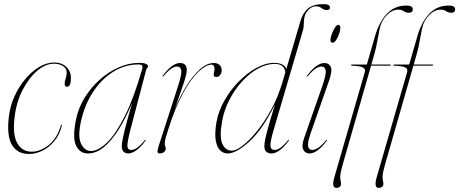

<svg xmlns="http://www.w3.org/2000/svg" viewBox="-20 -739 2234 934"><path d="M241.5 -429Q202 -429 161.5 -395Q121 -361 90.5 -302.2Q60 -243.5 51 -170Q40.5 -84 64 -42.5Q87.5 -1 135 -1Q173.5 -1 214.5 -31.5Q255.5 -62 276 -128Q278 -133.5 279.5 -133.5Q282.5 -133.5 281 -128Q269.5 -82.5 243.8 -51.8Q218 -21 185.5 -5.5Q153 10 121.5 10Q64 10 38 -34.2Q12 -78.5 23 -170.5Q29 -223 50.5 -270.5Q72 -318 103.5 -355Q135 -392 171.2 -413.5Q207.5 -435 243.5 -435Q280.5 -435 302.8 -413.2Q325 -391.5 325 -359Q325 -317 306 -317Q294.5 -317 294.5 -331Q294.5 -343 299.5 -357.8Q304.5 -372.5 304.5 -386Q304.5 -405 287.5 -417Q270.5 -429 241.5 -429Z M614 -106.5Q598.5 -46 599.8 -27.8Q601 -9.5 618.5 -9.5Q630 -9.5 645.2 -19Q660.5 -28.5 684 -56.5Q686.5 -60 688.5 -58.5Q690 -57 687.5 -54Q663.5 -22 642.5 -7.2Q621.5 7.5 603.5 7.5Q590.5 7.5 581.5 -0.8Q572.5 -9 572.5 -27.5Q572.5 -47 583.8 -94.8Q595 -142.5 623 -239.5Q593.5 -167.5 559 -111.8Q524.5 -56 486.2 -24.2Q448 7.5 408 7.5Q368.5 7.5 350 -30.8Q331.5 -69 350 -159Q361.5 -214.5 392 -264Q422.5 -313.5 465.2 -351.5Q508 -389.5 557.2 -411.2Q606.5 -433 655.5 -433Q682.5 -433 691.5 -427.5Q700.5 -422 700.5 -416.5Q700.5 -412 696.5 -408.5Q692.5 -405 691.5 -401ZM373.5 -147.5Q357.5 -73.5 374.8 -39Q392 -4.5 422.5 -4.5Q458 -4.5 500.5 -45.5Q543 -86.5 587 -174Q631 -261.5 671 -401Q675 -414 671.5 -419.8Q668 -425.5 653.5 -425.5Q588 -425.5 530.8 -389.8Q473.5 -354 432.5 -291.5Q391.5 -229 373.5 -147.5Z M771 -366.5Q769.5 -368 772 -371Q818 -432.5 856 -432.5Q888.5 -432.5 888.5 -398Q888.5 -385.5 883.2 -366Q878 -346.5 865.5 -310.2Q853 -274 831 -211Q855.5 -270 886.8 -320.5Q918 -371 952.2 -401.8Q986.5 -432.5 1020 -432.5Q1039 -432.5 1048.8 -422.5Q1058.5 -412.5 1058.5 -396Q1058.5 -384 1051 -374.2Q1043.5 -364.5 1033 -364.5Q1019.5 -364.5 1019.5 -375Q1019.5 -383 1021.5 -389.5Q1023.5 -396 1023.5 -402.5Q1023.5 -424.5 1009 -424.5Q982.5 -424.5 946.2 -390.8Q910 -357 871.5 -287.8Q833 -218.5 799.5 -112Q792 -88 786.8 -71.8Q781.5 -55.5 781.5 -39Q781.5 -30.5 784 -25.8Q786.5 -21 786.5 -15.5Q786.5 -7 778.2 0.2Q770 7.5 757 7.5Q746 7.5 746.2 -2.2Q746.5 -12 754 -35L845.5 -318.5Q865 -378.5 861.8 -397Q858.5 -415.5 841 -415.5Q830 -415.5 814.5 -406Q799 -396.5 775.5 -368.5Q772.5 -365 771 -366.5Z M1384.5 -54Q1360.5 -22 1339.5 -7.2Q1318.5 7.5 1300.5 7.5Q1286 7.5 1276 -0.5Q1266 -8.5 1266 -27.5Q1266 -40 1270.2 -61.8Q1274.5 -83.5 1285.8 -123.8Q1297 -164 1318 -232Q1259.5 -112 1195 -52.2Q1130.5 7.5 1086.5 7.5Q1068 7.5 1052 -6.8Q1036 -21 1029.8 -54.2Q1023.5 -87.5 1033 -144.5Q1042 -197 1070.8 -248.2Q1099.5 -299.5 1140.2 -341.2Q1181 -383 1226 -408Q1271 -433 1312 -433Q1339.5 -433 1354 -424.8Q1368.5 -416.5 1373 -403.5L1442 -638Q1453 -675.5 1477.8 -697.2Q1502.5 -719 1554 -719Q1585 -719 1585 -702.5Q1585 -690 1570 -690Q1556 -690 1544.8 -699.2Q1533.5 -708.5 1515.5 -708.5Q1496.5 -708.5 1478 -688.5Q1459.5 -668.5 1458.5 -636Q1458 -620 1457.2 -610.8Q1456.5 -601.5 1454 -593L1311 -106.5Q1293 -45.5 1295.8 -27.5Q1298.5 -9.5 1315.5 -9.5Q1327 -9.5 1342.2 -19Q1357.5 -28.5 1381 -56.5Q1383.5 -60 1385.5 -58.5Q1387 -57 1384.5 -54ZM1060 -147Q1046.5 -70.5 1062 -38.2Q1077.5 -6 1108 -6Q1128.5 -6 1161 -31Q1193.5 -56 1230.2 -101.2Q1267 -146.5 1300 -207.2Q1333 -268 1354 -339L1367.5 -385Q1368.5 -401 1356.5 -414.5Q1344.5 -428 1316.5 -428Q1275 -428 1233.5 -404.5Q1192 -381 1156 -341Q1120 -301 1094.5 -250.8Q1069 -200.5 1060 -147Z M1598.5 -531Q1587.5 -531 1587.5 -545Q1587.5 -555 1593.8 -572.5Q1600 -590 1608.8 -604Q1617.5 -618 1625.5 -618Q1631.5 -618 1633.5 -613.8Q1635.5 -609.5 1635.5 -604Q1635.5 -591 1629.5 -573.8Q1623.5 -556.5 1614.8 -543.8Q1606 -531 1598.5 -531ZM1491 -90.5Q1474.5 -43 1479 -26.2Q1483.5 -9.5 1499 -9.5Q1510.5 -9.5 1526.5 -19Q1542.5 -28.5 1566 -56.5Q1568.5 -60 1570.5 -58.5Q1572 -57 1569.5 -54Q1545.5 -22 1524.5 -7.2Q1503.5 7.5 1485.5 7.5Q1465 7.5 1455.5 -10.8Q1446 -29 1459.5 -67.5L1547 -317.5Q1567.5 -376.5 1564.2 -396Q1561 -415.5 1543 -415.5Q1532 -415.5 1516.5 -406Q1501 -396.5 1477.5 -368.5Q1474.5 -365 1473 -366.5Q1471.5 -368 1474 -371Q1498 -403.5 1519 -418Q1540 -432.5 1558 -432.5Q1580 -432.5 1588.8 -414Q1597.5 -395.5 1581.5 -349Z M1687.5 -422.5Q1687.5 -425 1691.5 -425H1764.5L1804.5 -563.5Q1825 -633.5 1862.8 -672.8Q1900.5 -712 1957.5 -712Q1988 -712 1988 -693.5Q1988 -677 1969.5 -677Q1954.5 -677 1944.5 -684.5Q1934.5 -692 1917 -692Q1887.5 -692 1861.5 -665.2Q1835.5 -638.5 1827.5 -602Q1821.5 -574.5 1816 -542.2Q1810.5 -510 1803.5 -484.5L1786.5 -425H1878Q1881.5 -425 1881.5 -423Q1881.5 -419.5 1874.5 -419.5H1785L1646 65Q1641 83.5 1638 97.2Q1635 111 1635 121Q1635 133 1637 140.8Q1639 148.5 1639 156Q1639 165 1632.5 170Q1626 175 1616.5 175Q1592 175 1606 125L1754.5 -388Q1758.5 -401 1748.2 -409.2Q1738 -417.5 1692 -419.5Q1687.5 -419.5 1687.5 -422.5ZM1893.5 -422.5Q1893.5 -425 1897.5 -425H1970.5L2010.5 -563.5Q2031 -633.5 2068.8 -672.8Q2106.5 -712 2163.5 -712Q2194 -712 2194 -693.5Q2194 -677 2175.5 -677Q2160.5 -677 2150.5 -684.5Q2140.5 -692 2123 -692Q2093.5 -692 2067.5 -665.2Q2041.5 -638.5 2033.5 -602Q2027.5 -574.5 2022 -542.2Q2016.5 -510 2009.5 -484.5L1992.5 -425H2084Q2087.5 -425 2087.5 -423Q2087.5 -419.5 2080.5 -419.5H1991L1852 65Q1847 83.5 1844 97.2Q1841 111 1841 121Q1841 133 1843 140.8Q1845 148.5 1845 156Q1845 165 1838.5 170Q1832 175 1822.5 175Q1798 175 1812 125L1960.5 -388Q1964.5 -401 1954.2 -409.2Q1944 -417.5 1898 -419.5Q1893.5 -419.5 1893.5 -422.5Z"/></svg>

Font: Fraunces 144pt S000 Thin
Style: Italic
Weight: 100
Italic angle: -16°
Version: Version 1.000; ttfautohint (v1.8.3)